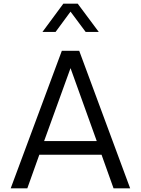

<svg xmlns="http://www.w3.org/2000/svg" viewBox="-20 -1020 763 1040"><path d="M38 0 315 -745H409L685 0H595L530 -182H193L128 0ZM219 -256H504L362 -651ZM323 -1000H401L515 -847H444L362 -957L281 -847H210Z"/></svg>

Font: Plus Jakarta Text Light
Style: Regular
Weight: 300
Designer: Gumpita Rahayu
Foundry: Tokotype Studio
Version: Version 1.000